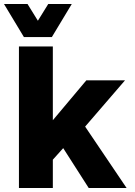

<svg xmlns="http://www.w3.org/2000/svg" viewBox="-55 -943 675 963"><path d="M40 0V-710H210V-340L378 -540H572L372 -308L580 0H390L262 -200L210 -142V0ZM-35 -923H83L135 -839L187 -923H305L205 -757H65Z"/></svg>

Font: Geist Mono UltraBlack
Style: Regular
Weight: 900
Monospace: yes
Designer: Basement.studio, Andrés Briganti, Mateo Zaragoza
Foundry: Basement.studio, Vercel, Andrés Briganti, Guido Ferreyra, Mateo Zaragoza
Version: Version 1.400; ttfautohint (v1.8.4.7-5d5b)